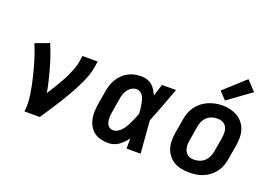

<svg xmlns="http://www.w3.org/2000/svg" viewBox="-107 -1097 2015 1415"><g transform="rotate(20 900.0 -390.0)"><path d="M162 0Q167 -33 165.5 -66Q164 -99 159.5 -131Q155 -163 148.5 -194.5Q142 -226 134.5 -257Q127 -288 119 -319Q111 -350 101.5 -380Q92 -410 81.5 -439.5Q71 -469 59 -498L168 -538Q186 -496 201 -452.5Q216 -409 228.5 -364.5Q241 -320 252 -274.5Q263 -229 271 -183Q286 -207 300.5 -230.5Q315 -254 329 -278Q343 -302 356.5 -326Q370 -350 381 -375Q392 -400 401.5 -425.5Q411 -451 416 -477L424 -530H544L535 -477Q530 -445 518.5 -413.5Q507 -382 493 -351.5Q479 -321 463 -291Q447 -261 429.5 -231Q412 -201 394 -172Q376 -143 357.5 -114Q339 -85 320 -56.5Q301 -28 282 0Z M822 8Q793 8 764 1.5Q735 -5 712 -21.5Q689 -38 674.5 -62.5Q660 -87 653.5 -115Q647 -143 648 -173Q649 -203 653 -233L672 -343Q676 -368 684 -393Q692 -418 706 -441Q720 -464 740 -483.5Q760 -503 784 -515.5Q808 -528 833.5 -533Q859 -538 885 -538Q908 -538 930 -531Q952 -524 969 -509.5Q986 -495 997.5 -476Q1009 -457 1018 -437Q1025 -460 1033 -483.5Q1041 -507 1048 -530H1158Q1132 -461 1106.5 -392Q1081 -323 1053 -255Q1059 -191 1063 -127.5Q1067 -64 1073 0H963Q963 -20 963 -40Q963 -60 963 -80Q950 -62 935 -46Q920 -30 902 -17.5Q884 -5 863.5 1.5Q843 8 822 8ZM822 -93Q842 -93 859.5 -104Q877 -115 890 -130.5Q903 -146 913 -163.5Q923 -181 931.5 -199Q940 -217 947.5 -235.5Q955 -254 962 -272Q961 -289 959.5 -306Q958 -323 955 -339.5Q952 -356 948 -372.5Q944 -389 936.5 -403Q929 -417 915.5 -427Q902 -437 885 -437Q865 -437 847 -427Q829 -417 817 -400.5Q805 -384 798.5 -365Q792 -346 789 -327L771 -217Q768 -203 767 -190Q766 -177 766.5 -163.5Q767 -150 770 -138Q773 -126 779.5 -115.5Q786 -105 797.5 -99Q809 -93 822 -93Z M1455 8Q1424 8 1393 2Q1362 -4 1336.5 -19Q1311 -34 1292.5 -57.5Q1274 -81 1265 -109.5Q1256 -138 1256 -169.5Q1256 -201 1261 -233L1280 -343Q1284 -370 1294 -397Q1304 -424 1321 -447.5Q1338 -471 1361.5 -489.5Q1385 -508 1411.5 -519Q1438 -530 1465.5 -535.5Q1493 -541 1521 -541Q1553 -541 1583 -533.5Q1613 -526 1638.5 -511Q1664 -496 1682.5 -472.5Q1701 -449 1710 -420.5Q1719 -392 1719 -360.5Q1719 -329 1714 -297L1695 -187Q1691 -160 1681.5 -133Q1672 -106 1655 -82.5Q1638 -59 1614.5 -40.5Q1591 -22 1564.5 -11Q1538 0 1510 4Q1482 8 1455 8ZM1457 -93Q1479 -93 1501 -100.5Q1523 -108 1539.5 -124Q1556 -140 1565.5 -161Q1575 -182 1578 -203L1597 -313Q1600 -336 1599.5 -358.5Q1599 -381 1589 -400Q1579 -419 1559 -428Q1539 -437 1516 -437Q1494 -437 1472.5 -429.5Q1451 -422 1434.5 -406Q1418 -390 1409 -369Q1400 -348 1397 -327L1379 -217Q1376 -202 1375.5 -187Q1375 -172 1377.5 -157.5Q1380 -143 1386.5 -130.5Q1393 -118 1403.5 -109Q1414 -100 1428 -96.5Q1442 -93 1457 -93ZM1523 -581 1468 -639 1632 -788 1704 -712Z"/></g></svg>

Font: Iosevka Slab Extended
Style: Bold Italic
Weight: 700
Width: 7
Italic angle: -9°
Monospace: yes
Designer: Belleve Invis
Foundry: Belleve Invis
Version: Version 11.1.0; ttfautohint (v1.8.3)